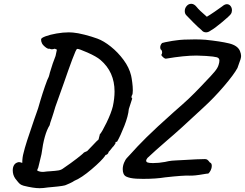

<svg xmlns="http://www.w3.org/2000/svg" viewBox="-20 -882 1287 1009"><path d="M675 -365Q673 -359 668 -343Q663 -327 657 -309Q654 -273 633.5 -220.5Q613 -168 595 -137Q590 -137 587 -135.5Q584 -134 588 -133Q588 -128 577 -114Q574 -112 564.5 -99.5Q555 -87 551 -84Q550 -77 545 -72.5Q540 -68 536 -68Q536 -68 534.5 -67.5Q533 -67 533 -64Q515 -38 461.5 7.5Q408 53 371 68Q361 75 347.5 81Q334 87 329 89Q322 95 254 101Q244 102 232 103Q220 104 208 106Q202 107 188 107Q156 107 104 94Q91 90 85 85Q79 80 71.5 70.5Q64 61 60 56Q47 37 47 13Q47 -4 54.5 -15.5Q62 -27 78 -30H81Q85 -30 97 -26Q97 -55 104 -79Q113 -120 160 -255L172 -289Q179 -306 192 -353Q203 -390 216.5 -429Q230 -468 236 -478Q239 -486 242 -500Q257 -551 272 -588L279 -621L268 -626Q259 -623 252 -623Q247 -623 241 -626Q232 -623 216.5 -636Q201 -649 199 -659Q197 -662 196.5 -668Q196 -674 196 -676Q197 -683 220 -691.5Q243 -700 277 -706Q311 -712 342 -712Q356 -712 363 -711Q388 -709 425 -699.5Q462 -690 492 -679Q525 -667 562.5 -637Q600 -607 629.5 -567Q659 -527 669 -485Q672 -472 675 -449Q678 -426 678 -408Q678 -387 674 -382Q671 -378 671 -372Q671 -366 675 -365ZM582 -401Q582 -504 508 -567Q487 -585 439.5 -606Q392 -627 385 -625Q380 -624 359.5 -569Q339 -514 316 -447L271 -321Q267 -305 262 -291Q257 -277 254 -266Q241 -229 241 -224Q212 -179 198 -72Q196 -66 187 -26Q180 7 177 6L176 15Q194 23 211 21Q217 20 227.5 19Q238 18 243 18Q273 16 287.5 13.5Q302 11 312 3Q356 -27 383.5 -48.5Q411 -70 417 -76Q419 -81 438 -88L466 -117Q491 -144 498 -149Q499 -156 501.5 -163.5Q504 -171 504 -175Q516 -188 540 -237.5Q564 -287 573 -323Q582 -365 582 -401ZM625 7Q625 -10 632 -27Q639 -44 648 -53L662 -68Q701 -112 750 -160.5Q799 -209 892 -292Q946 -339 973.5 -365Q1001 -391 1041 -433L1055 -448Q1091 -485 1108 -505.5Q1125 -526 1129 -542Q1133 -554 1133 -564Q1133 -577 1119.5 -581Q1106 -585 1063 -588Q1029 -590 1013 -590Q948 -590 854 -574Q848 -572 838 -580.5Q828 -589 828 -594Q832 -600 832 -606Q832 -618 824 -623Q822 -629 822 -633Q822 -646 832 -656Q839 -659 885 -667L907 -670Q939 -675 1005 -675Q1032 -675 1060 -673Q1138 -665 1183.5 -654Q1229 -643 1241 -614Q1247 -599 1247 -588Q1247 -574 1235 -545Q1230 -529 1228 -525Q1210 -491 1157 -429Q1104 -367 1048 -316Q922 -198 859 -145Q793 -88 755 -52Q748 -43 748 -38Q748 -31 756 -28Q764 -25 784 -25Q815 -25 847 -31Q850 -32 865.5 -35Q881 -38 905 -39Q933 -41 944 -41Q1024 -46 1057 -46Q1064 -46 1069 -43Q1074 -40 1083 -28Q1093 -25 1093 -10Q1093 1 1087.5 12.5Q1082 24 1075 30Q1070 30 1064.5 31Q1059 32 1052 33Q1002 42 976 41Q947 39 848 50Q800 58 732 58Q706 58 696 57Q662 55 643.5 46Q625 37 625 7ZM1063 -712Q1048 -712 1039 -724Q1023 -737 996.5 -763.5Q970 -790 959 -802Q951 -810 951 -824Q951 -839 961 -850.5Q971 -862 985 -862Q1000 -862 1013 -846Q1026 -829 1067 -794Q1084 -804 1108 -820.5Q1132 -837 1147 -848Q1161 -860 1172 -860Q1184 -860 1191.5 -850.5Q1199 -841 1199 -828Q1199 -817 1193 -808Q1187 -799 1147 -765.5Q1107 -732 1088 -722Q1075 -712 1063 -712Z"/></svg>

Font: Caveat
Style: Bold
Weight: 700
Designer: Pablo Impallari
Foundry: Pablo Impallari
Version: Version 1.500; ttfautohint (v1.6)